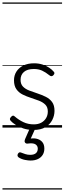

<svg xmlns="http://www.w3.org/2000/svg" viewBox="-20 -1030 521 1550"><path d="M251 19Q204 19 167.5 6.5Q131 -6 105 -23Q79 -40 66 -55Q59 -63 60 -70.5Q61 -78 70 -87Q78 -96 85 -96.5Q92 -97 100 -89Q131 -62 169 -44Q207 -26 253 -26Q288 -26 313 -39.5Q338 -53 352 -76.5Q366 -100 366 -130Q366 -165 346 -185Q326 -205 295 -217Q264 -229 229.5 -240Q195 -251 163.5 -266.5Q132 -282 112.5 -309.5Q93 -337 93 -382Q93 -421 112.5 -452Q132 -483 168.5 -501Q205 -519 255 -519Q292 -519 323 -509Q354 -499 377 -483.5Q400 -468 414 -451Q421 -444 419 -436.5Q417 -429 410 -422Q403 -415 395 -415Q387 -415 379 -422Q348 -447 319.5 -460Q291 -473 253 -473Q201 -473 173.5 -449.5Q146 -426 146 -386Q146 -351 165.5 -331Q185 -311 216.5 -299Q248 -287 283 -275.5Q318 -264 349.5 -248.5Q381 -233 400.5 -206.5Q420 -180 420 -135Q420 -97 402 -61.5Q384 -26 347 -3.5Q310 19 251 19ZM226 266Q209 266 182 261Q155 256 131 241Q123 235 121.5 227.5Q120 220 125 211Q130 203 136 200.5Q142 198 151 202Q166 208 184.5 214Q203 220 224 220Q254 220 269.5 207Q285 194 285 170Q285 147 266 135Q247 123 205 129Q196 130 191 128Q186 126 182 121Q178 114 178.5 108Q179 102 182 94L225 -4H270L220 107L204 94Q241 83 271.5 89Q302 95 320 115Q338 135 338 170Q338 199 324.5 220.5Q311 242 286 254Q261 266 226 266ZM0 490H481V500H0ZM0 -20H481V0H0ZM0 -505H481V-500H0ZM0 -1010H481V-1000H0Z"/></svg>

Font: Playwrite NG Modern Guides
Style: Regular
Weight: 400
Designer: Veronika Burian, José Scaglione
Foundry: TypeTogether
Version: Version 1.003